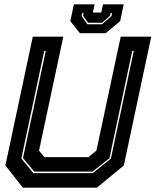

<svg xmlns="http://www.w3.org/2000/svg" viewBox="-20 -870 721 890"><path d="M86 0 5 -103 132 -700H273.5L161 -172L185 -141.5H390L427 -172L539.5 -700H681L554 -103L429 0ZM134.5 -67.5H410L494 -135L600 -634H593L487.5 -137L409 -74.5H138.5L86.5 -137.5L192 -634H185L79 -135.5ZM350.5 -716 306 -772 322.5 -850H418.5L410.5 -812H449.5L457.5 -850H553.5L537 -772L469.5 -716ZM385 -757.5H453L497 -796L499.5 -809H492.5L490 -797L453 -764.5H388L365 -797L367.5 -809H360.5L358 -796Z"/></svg>

Font: Tourney ExtraBold
Style: Italic
Weight: 800
Italic angle: -12°
Version: Version 1.015